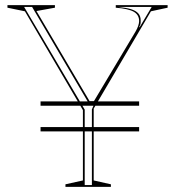

<svg xmlns="http://www.w3.org/2000/svg" viewBox="-20 -728 682 748"><path d="M138 -316V-333H522V-316ZM138 -216V-233H522V-216ZM235 0V-10L303 -25V-299L77 -684L9 -698V-708H194V-698L122 -685L329 -334H346L508 -605Q515 -617 518.5 -627.5Q522 -638 522 -646Q522 -670 501.5 -682Q481 -694 431 -698V-708H633V-698L568 -684L345 -305V-25L412 -10V0ZM74 -701 310 -301V-7H338V-302L349 -327H325L105 -701ZM440 -701Q472 -698 491 -692Q510 -686 519 -675.5Q528 -665 528 -649Q528 -644 528 -640Q528 -636 527 -633L522 -622H524L571 -701Z"/></svg>

Font: Kalnia Glaze Thin ExtraLight
Style: Regular
Weight: 250
Version: Version 1.110